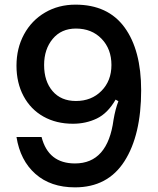

<svg xmlns="http://www.w3.org/2000/svg" viewBox="-20 -795 680 827"><path d="M588 -406Q588 -213 516 -100.5Q444 12 303 12Q198 12 132.5 -46Q67 -104 51 -205H159Q188 -91 303 -91Q444 -91 469 -279Q477 -326 490 -359L478 -366Q444 -307 397 -284.5Q350 -262 294 -262Q222 -262 167 -293Q112 -324 81.5 -381Q51 -438 51 -512Q51 -587 83.5 -647Q116 -707 174 -741Q232 -775 305 -775Q445 -775 516.5 -677Q588 -579 588 -406ZM170 -515Q170 -445 206.5 -402.5Q243 -360 307 -360Q374 -360 417 -403.5Q460 -447 460 -515Q460 -584 417.5 -628Q375 -672 307 -672Q244 -672 207 -627.5Q170 -583 170 -515Z"/></svg>

Font: Open Sauce Sans Medium
Style: Regular
Weight: 500
Designer: Alfredo Marco Pradil
Foundry: Creative Sauce Fz LLC
Version: Version 1.477